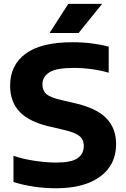

<svg xmlns="http://www.w3.org/2000/svg" viewBox="-20 -969 656 998"><path d="M272 9.5Q211.5 9.5 155 1Q98.5 -7.5 50 -23V-159Q100 -142 161.2 -133Q222.5 -124 272.5 -124Q351.5 -124 383.5 -146.8Q415.5 -169.5 415.5 -210Q415.5 -244 391.8 -262.8Q368 -281.5 303.5 -296L245.5 -309.5Q135.5 -333.5 84 -385.8Q32.5 -438 32.5 -523.5Q32.5 -630.5 113.2 -690Q194 -749.5 356.5 -749.5Q410.5 -749.5 458.8 -743.2Q507 -737 545 -726.5V-591Q507 -602.5 459 -609.2Q411 -616 363 -616Q272 -616 236.2 -592.8Q200.5 -569.5 200.5 -531Q200.5 -498.5 221 -480.2Q241.5 -462 298.5 -449L357 -435.5Q477.5 -409.5 530.5 -356.8Q583.5 -304 583.5 -219.5Q583.5 -112.5 501 -51.5Q418.5 9.5 272 9.5ZM237.5 -797.5 335 -949H511L388.5 -797.5Z"/></svg>

Font: Encode Sans SmExp
Style: Bold
Weight: 700
Width: 6
Designer: Multiple Designers
Foundry: Impallari Type
Version: Version 3.002; ttfautohint (v1.8.3) -l 8 -r 50 -G 200 -x 14 